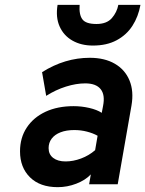

<svg xmlns="http://www.w3.org/2000/svg" viewBox="-20 -762 601 794"><path d="M218.8 12Q145.4 12 104.1 -28.7Q62.8 -69.4 62.8 -136Q62.8 -192.2 90.6 -234.3Q118.4 -276.5 168.2 -299.8Q218 -323 284.6 -323Q317 -323 348.9 -315.7Q380.7 -308.4 400.8 -295.4L406.2 -324Q415.3 -369.6 396.2 -393.4Q377.1 -417.2 332.4 -417.2Q295 -417.2 252.7 -403.9Q210.4 -390.6 171 -365.6L154 -463.6Q201.2 -493.4 250.5 -508.2Q299.8 -523 351 -523Q412.7 -523 454.9 -498.4Q497.2 -473.8 515.5 -429.4Q533.9 -384.9 523.8 -326L466.8 0H348.6L355.6 -40.8Q332.9 -16.8 295.5 -2.4Q258.2 12 218.8 12ZM251.2 -94.4Q282.5 -94.4 315.1 -106.5Q347.6 -118.6 373.4 -141L383.6 -200.6Q365 -211.1 339.9 -217.6Q314.8 -224.2 287.2 -224.2Q254.2 -224.2 230.4 -214.9Q206.6 -205.7 193.8 -188.8Q181 -172 181 -149.4Q181 -123.6 199.9 -109Q218.9 -94.4 251.2 -94.4ZM364.3 -573.6Q315.6 -573.6 279.6 -594.1Q243.5 -614.6 226.6 -652.5Q209.6 -690.3 218.1 -742H309.3Q306.3 -701.3 320.8 -682Q335.2 -662.8 378.9 -662.8Q421.3 -662.8 442.5 -687Q463.6 -711.2 469.3 -742H560.9Q552.1 -693.2 527.6 -655.2Q503.1 -617.3 462.2 -595.5Q421.4 -573.6 364.3 -573.6Z"/></svg>

Font: Overpass
Style: Italic
Weight: 400
Italic angle: -10°
Designer: Delve Withrington, Dave Bailey, Thomas Jockin
Foundry: Delve Fonts LLC
Version: Version 4.000